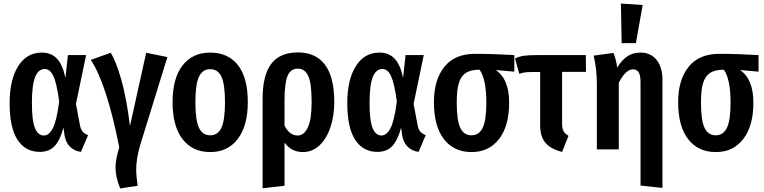

<svg xmlns="http://www.w3.org/2000/svg" viewBox="-20 -838 4286 1077"><path d="M347 -401 361 -529H463L406 -255L429 -134Q433 -112 444 -99.5Q455 -87 474 -80L434 14Q397 9 373 -14.5Q349 -38 342 -79L336 -122Q318 -54 287.5 -20Q257 14 203 14Q123 14 78.5 -53.5Q34 -121 34 -260Q34 -391 82 -467Q130 -543 214 -543Q268 -543 300 -508.5Q332 -474 347 -401ZM159 -260Q159 -161 176 -119.5Q193 -78 226 -78Q255 -78 276.5 -119Q298 -160 312 -269Q298 -372 279.5 -411.5Q261 -451 231 -451Q195 -451 177 -406Q159 -361 159 -260Z M709 -131 800 -542 919 -518 766 -23Q744 54 744 112Q744 148 752 204L654 219Q628 155 628 102Q628 54 649 -11Q613 -194 572 -317.5Q531 -441 489 -502L601 -542Q632 -492 661 -389Q690 -286 709 -131Z M1370 -265Q1370 -133 1314 -59Q1258 15 1159 15Q1060 15 1004 -57.5Q948 -130 948 -265Q948 -399 1004 -471Q1060 -543 1159 -543Q1259 -543 1314.5 -473Q1370 -403 1370 -265ZM1076 -265Q1076 -164 1096 -121.5Q1116 -79 1159 -79Q1202 -79 1222 -121.5Q1242 -164 1242 -265Q1242 -366 1222 -408Q1202 -450 1159 -450Q1116 -450 1096 -407.5Q1076 -365 1076 -265Z M1855 -266Q1855 -188 1833.5 -124Q1812 -60 1772 -22.5Q1732 15 1679 15Q1615 15 1576 -38V204L1453 218V-284Q1453 -416 1501.5 -480Q1550 -544 1651 -544Q1751 -544 1803 -475Q1855 -406 1855 -266ZM1728 -265Q1728 -371 1709 -412Q1690 -453 1651 -453Q1610 -453 1593 -412Q1576 -371 1576 -274V-133Q1604 -78 1650 -78Q1686 -78 1707 -124Q1728 -170 1728 -265Z M2241 -401 2255 -529H2357L2300 -255L2323 -134Q2327 -112 2338 -99.5Q2349 -87 2368 -80L2328 14Q2291 9 2267 -14.5Q2243 -38 2236 -79L2230 -122Q2212 -54 2181.5 -20Q2151 14 2097 14Q2017 14 1972.5 -53.5Q1928 -121 1928 -260Q1928 -391 1976 -467Q2024 -543 2108 -543Q2162 -543 2194 -508.5Q2226 -474 2241 -401ZM2053 -260Q2053 -161 2070 -119.5Q2087 -78 2120 -78Q2149 -78 2170.5 -119Q2192 -160 2206 -269Q2192 -372 2173.5 -411.5Q2155 -451 2125 -451Q2089 -451 2071 -406Q2053 -361 2053 -260Z M2865 -436 2761 -445Q2836 -395 2836 -262Q2836 -132 2779.5 -58.5Q2723 15 2625 15Q2526 15 2470 -57.5Q2414 -130 2414 -265Q2414 -390 2472.5 -463Q2531 -536 2644 -536Q2749 -536 2865 -529ZM2708 -262Q2708 -395 2670 -447Q2622 -447 2594.5 -430Q2567 -413 2554.5 -374Q2542 -335 2542 -264Q2542 -163 2562 -121Q2582 -79 2625 -79Q2667 -79 2687.5 -121Q2708 -163 2708 -262Z M3169 -76 3133 14Q3071 -1 3040.5 -36Q3010 -71 3010 -134V-434H2964Q2938 -434 2925 -432Q2912 -430 2893 -424L2869 -510Q2891 -521 2917 -525Q2943 -529 2994 -529H3266L3267 -435H3133V-145Q3133 -117 3141 -102.5Q3149 -88 3169 -76Z M3696 -392V216L3573 203V-378Q3573 -416 3562.5 -432.5Q3552 -449 3531 -449Q3490 -449 3451 -374V0H3328V-370Q3328 -450 3310 -526L3421 -541Q3436 -506 3442 -459Q3468 -501 3499 -522Q3530 -543 3573 -543Q3630 -543 3663 -502Q3696 -461 3696 -392ZM3463 -818 3585 -810 3547 -596H3467Z M4235 -436 4131 -445Q4206 -395 4206 -262Q4206 -132 4149.5 -58.5Q4093 15 3995 15Q3896 15 3840 -57.5Q3784 -130 3784 -265Q3784 -390 3842.5 -463Q3901 -536 4014 -536Q4119 -536 4235 -529ZM4078 -262Q4078 -395 4040 -447Q3992 -447 3964.5 -430Q3937 -413 3924.5 -374Q3912 -335 3912 -264Q3912 -163 3932 -121Q3952 -79 3995 -79Q4037 -79 4057.5 -121Q4078 -163 4078 -262Z"/></svg>

Font: Fira Sans Extra Condensed Medium
Style: Regular
Weight: 500
Width: 1
Designer: Carrois Corporate & Edenspiekermann AG
Foundry: Carrois Corporate GbR & Edenspiekermann AG
Version: Version 4.203